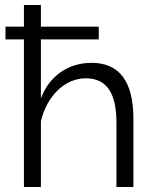

<svg xmlns="http://www.w3.org/2000/svg" viewBox="-20 -750 625 770"><path d="M447 0H515V-273C515 -422 460 -498 347 -498C252 -498 176 -443 144 -355V-592H376V-643H144V-730H76V-643H2V-592H76V0H144V-264C168 -365 240 -436 324 -436C408 -436 447 -376 447 -259Z"/></svg>

Font: Raleway Reg
Style: Regular
Weight: 400
Designer: Matt McInerney, Pablo Impallari, Rodrigo Fuenzalida
Foundry: Matt McInerney, Pablo Impallari, Rodrigo Fuenzalida
Version: Version 3.00 July 28, 2015